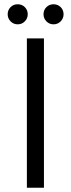

<svg xmlns="http://www.w3.org/2000/svg" viewBox="-20 -880 332 900"><path d="M106 -700H186V0H106ZM63 -860Q83 -860 96.5 -846.5Q110 -833 110 -813Q110 -794 96.5 -780Q83 -766 63 -766Q43 -766 29.5 -780Q16 -794 16 -813Q16 -833 29.5 -846.5Q43 -860 63 -860ZM231 -860Q251 -860 264.5 -846.5Q278 -833 278 -813Q278 -794 264.5 -780Q251 -766 231 -766Q211 -766 197.5 -780Q184 -794 184 -813Q184 -833 197.5 -846.5Q211 -860 231 -860Z"/></svg>

Font: Alexandria Light
Style: Regular
Weight: 300
Designer: Mohamed Gaber
Foundry: Kief Type Foundry
Version: Version 5.100